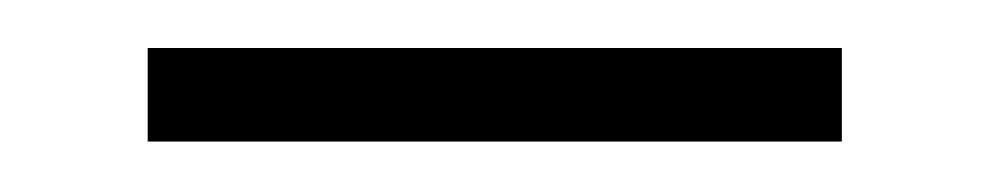

<svg xmlns="http://www.w3.org/2000/svg" viewBox="-20 -740 402 78"><path d="M322 -720.5V-682.5H40V-720.5Z"/></svg>

Font: Hepta Slab ExtraLight Light
Style: Regular
Weight: 300
Version: Version 1.100